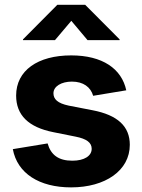

<svg xmlns="http://www.w3.org/2000/svg" viewBox="-20 -789 607 819"><path d="M283.2 10.3C429.2 10.3 533.7 -61.5 533.7 -171.4C533.7 -250 481.9 -298.3 374.5 -318.8L273.4 -338.4C224.6 -348.6 208 -366.7 208 -391.1C208 -420.9 242.2 -440.9 286.6 -440.9C335.4 -440.9 366.7 -417.5 377.4 -380.4L518.6 -403.8C499 -495.6 417.5 -552.7 283.7 -552.7C141.1 -552.7 48.8 -488.3 48.8 -381.3C48.8 -298.3 101.1 -246.1 208 -225.1L302.7 -206.1C349.6 -196.8 371.1 -180.7 371.1 -154.3C371.1 -124 339.8 -103.5 288.6 -103.5C229.5 -103.5 196.8 -128.4 183.1 -177.2L34.7 -152.8C53.7 -49.8 147 10.3 283.2 10.3ZM214.4 -617.7 284.2 -700.2 353.5 -617.7H490.2V-621.1L343.3 -768.6H224.6L78.1 -621.1V-617.7Z"/></svg>

Font: Raveo
Style: Bold
Weight: 700
Designer: Jakub Foglar, Rasmus Andersson (Inter)
Foundry: Jakubfoglar.com
Version: Version 1.100;Glyphs 3.2.3 (3260)